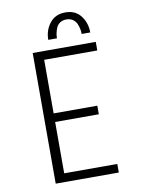

<svg xmlns="http://www.w3.org/2000/svg" viewBox="-95 -947 761 1013"><g transform="rotate(-10 285.0 -440.5)"><path d="M213 -754Q213 -805 242.8 -843Q272.5 -881 326.5 -881Q380 -881 409 -843.2Q438 -805.5 438 -754H392Q392 -767 389.5 -780.2Q387 -793.5 380.5 -808.8Q374 -824 359.8 -833.8Q345.5 -843.5 325.5 -843.5Q305.5 -843.5 291.2 -834Q277 -824.5 270.8 -809Q264.5 -793.5 262 -780.2Q259.5 -767 259.5 -754ZM458 -654H173.5V-367H407.5V-321H173.5V-46H458V0H120V-700H458Z"/></g></svg>

Font: League Mono Narrow UltraLight
Style: Regular
Weight: 200
Width: 3
Designer: Tyler Finck
Foundry: The League of Moveable Type / Tyler Finck
Version: Version 2.210